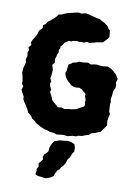

<svg xmlns="http://www.w3.org/2000/svg" viewBox="-103 -752 760 1093"><g transform="rotate(10 277.5 -205.5)"><path d="M257 20 242 14 219 13 207 8 182 2 159 -8 144 -17 131 -24 123 -33 105 -45 99 -56 77 -75 71 -88 66 -96 58 -111 44 -131 36 -147 37 -158 22 -185 17 -197 24 -216 14 -230V-246L10 -270L4 -293L6 -321L15 -352L11 -371L17 -391L14 -408L20 -427L14 -441L28 -456L23 -471L31 -488L48 -516L52 -525L57 -544L64 -551L75 -563L74 -579L88 -588L98 -603L119 -620L130 -629L143 -643L151 -654L168 -657L177 -662L200 -671L225 -677L246 -682L262 -685L279 -682L302 -688L320 -685L332 -681L350 -677L369 -672L388 -668L400 -660L414 -654L436 -638L446 -622L454 -615L456 -600L458 -580L451 -567L444 -560L432 -547L426 -542L409 -539L395 -537L382 -533L367 -529L354 -525L335 -529L321 -521L308 -524L295 -521L278 -524L269 -522L260 -521L249 -516L235 -517L228 -512L218 -506L211 -501L203 -486L194 -479L193 -465L187 -455L189 -442L183 -430L180 -417L175 -403L177 -379L165 -366L173 -339L172 -321L171 -307L168 -288L176 -271L171 -260L174 -244L184 -225L179 -212L185 -201L190 -192L194 -183L199 -169L211 -157L223 -147L231 -141L238 -133L258 -136L276 -130L297 -134L320 -136L333 -139L346 -142L361 -152L378 -159L387 -167L388 -178L385 -186L387 -201L383 -213L379 -222L381 -234L374 -241L362 -250L358 -256L339 -264L319 -262L307 -263L290 -271L277 -284L269 -290L253 -311L246 -334L252 -347L253 -366L256 -384L271 -392L277 -398L301 -404L311 -410H339L353 -412L366 -413L380 -406L402 -410L415 -411L430 -409L452 -408L478 -411L499 -402L513 -391L530 -376L546 -351L539 -328L543 -318L542 -299L533 -279L530 -250L527 -230L530 -214L528 -202L529 -181L530 -161L537 -146L532 -127L529 -106L532 -80L524 -68L510 -50L503 -39L471 -26L452 -21L439 -9L421 -4L401 4L380 6L369 12H349L321 19L298 16ZM240 277 226 275 193 271 178 264 182 245 180 233 189 219 186 200 207 173 203 160 208 145 219 135 229 123 231 99 241 76 253 60 282 50 308 48 325 45 347 48 367 57 374 76V99L365 111L355 136L344 150L338 170L326 190L315 201L310 212L297 222L286 244L283 256L265 268Z"/></g></svg>

Font: Winky Rough
Style: Bold
Weight: 700
Designer: Simon Atzbach
Foundry: typofactur
Version: Version 1.206; ttfautohint (v1.8.4.7-5d5b)